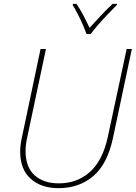

<svg xmlns="http://www.w3.org/2000/svg" viewBox="-20 -969 706 999"><path d="M285 10Q194 10 139.5 -39Q85 -88 85 -180Q85 -214 94 -254L191 -714H219L122 -256Q113 -217 113 -183Q113 -100 159.5 -57.5Q206 -15 286 -15Q382 -15 448.5 -75Q515 -135 541 -257L639 -714H666L568 -252Q539 -115 465 -52.5Q391 10 285 10ZM430 -792Q423 -812 411 -840Q399 -868 385 -895Q371 -922 358 -943L360 -949H378Q397 -921 415 -886.5Q433 -852 446 -824Q471 -852 503.5 -886.5Q536 -921 566 -949H589L588 -943Q567 -922 541 -895Q515 -868 491 -840.5Q467 -813 452 -792Z"/></svg>

Font: Noto Sans Disp Thin
Style: Italic
Weight: 100
Italic angle: -12°
Designer: Monotype Design Team
Foundry: Monotype Imaging Inc.
Version: Version 2.000;GOOG;noto-source:20170915:90ef993387c0